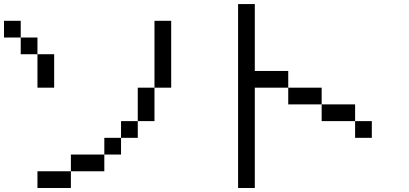

<svg xmlns="http://www.w3.org/2000/svg" viewBox="-20 -937 2040 957"><path d="M0 -750V-833.3H83.3V-750ZM750 -333.3H666.7V-500H750ZM750 -500V-833.3H833.3V-500ZM166.7 0V-83.3H333.3V0ZM166.7 -500V-666.7H250V-500ZM166.7 -750V-666.7H83.3V-750ZM333.3 -83.3V-166.7H500V-83.3ZM500 -166.7V-250H583.3V-166.7ZM666.7 -333.3V-250H583.3V-333.3Z M1750 -416.7V-333.3H1583.3V-416.7ZM1750 -333.3H1833.3V-250H1750ZM1166.7 0V-916.7H1250V-583.3H1416.7V-500H1250V0ZM1416.7 -416.7V-500H1583.3V-416.7Z"/></svg>

Font: Galmuri11 Regular
Style: Regular
Weight: 400
Designer: Minseo Lee (Quiple)
Version: Version 2.356;hotconv 1.1.0;makeotfexe 2.6.0 DEVELOPMENT